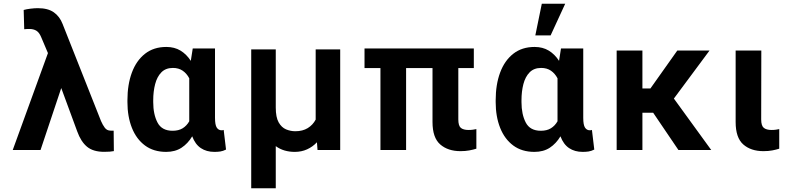

<svg xmlns="http://www.w3.org/2000/svg" viewBox="-20 -797 4223 1020"><path d="M181.1 -753.6Q234.7 -753.6 266 -731.5Q297.2 -709.5 312.5 -669.7L516.7 -153.8Q525.6 -133.2 536.9 -118.1Q548.3 -103 567.8 -103H583.8L584.9 5.7Q567.5 9.6 533.4 9.6Q475.1 9.6 442.5 -17.4Q409.8 -44.4 390.3 -98.7L305.4 -329.2L195.3 0H47.6L234.7 -514.9L198.9 -599.4Q188.9 -623.9 173.8 -633.5Q158.7 -643.1 136 -643.1Q130.3 -643.1 123.4 -642.9Q116.5 -642.8 108.7 -641.7L105.8 -744Q120 -748.2 142 -750.9Q164.1 -753.6 181.1 -753.6Z M657 -254.6V-264.6Q657 -347.7 680.6 -411.4Q704.2 -475.1 750.4 -511.4Q796.5 -547.6 863.6 -547.6Q907 -547.6 939.1 -528.1Q971.2 -508.5 993.6 -473.7L1003.9 -539.4H1122.2V-171.2Q1122.2 -133.2 1131.6 -119Q1141 -104.8 1157.3 -104.8Q1164.8 -104.8 1168.3 -106.9L1180.8 -2.5Q1164.8 5.7 1150.2 7.8Q1135.7 9.9 1119 9.9Q1077.1 9.9 1047.1 -10.1Q1017 -30.2 1001.1 -72.8Q978 -34.1 944.2 -12.1Q910.5 9.9 862.9 9.9Q796.2 9.9 750.4 -24Q704.5 -57.9 680.8 -117.7Q657 -177.6 657 -254.6ZM794 -264.6V-254.6Q794 -189.6 816.8 -146Q839.5 -102.3 897 -102.3Q929 -102.3 950.5 -115.6Q971.9 -128.9 985.4 -152.7V-381Q971.9 -406.6 950.6 -421.3Q929.3 -436.1 898.4 -436.1Q860.1 -436.1 837.2 -412.6Q814.3 -389.2 804.2 -350.1Q794 -311.1 794 -264.6Z M1314.6 -534.4H1445V-225.9Q1445 -174 1460.4 -146.8Q1475.9 -119.7 1499.8 -109.7Q1523.8 -99.8 1548.7 -99.8Q1587.7 -99.8 1614.9 -116.5Q1642 -133.2 1657 -161.6V-534.4H1787.3V0H1666.9L1663.7 -41.2Q1641 -17 1611.3 -3.6Q1581.7 9.9 1545.8 9.9Q1517.4 9.9 1491.8 2.5Q1466.3 -5 1445 -20.6V203.1H1314.6Z M2497.2 -539.4V-435.4H2414.8V-162.6Q2414.8 -128.6 2428.4 -117.5Q2442.1 -106.5 2469.1 -106.5Q2481.5 -106.5 2492.2 -108Q2502.8 -109.4 2510.7 -111.2V-7.1Q2494 -1.8 2473 2.1Q2452.1 6 2426.5 6Q2359.7 6 2318.7 -29.7Q2277.7 -65.3 2277.7 -148.8V-435.4H2137.4V0H2001.1V-435.4H1916.5V-539.4Z M2613.3 -254.6V-264.6Q2613.3 -347.7 2636.9 -411.4Q2660.5 -475.1 2706.7 -511.4Q2752.8 -547.6 2820 -547.6Q2863.3 -547.6 2895.4 -528.1Q2927.6 -508.5 2949.9 -473.7L2960.2 -539.4H3078.5V-171.2Q3078.5 -133.2 3087.9 -119Q3097.3 -104.8 3113.6 -104.8Q3121.1 -104.8 3124.6 -106.9L3137.1 -2.5Q3121.1 5.7 3106.5 7.8Q3092 9.9 3075.3 9.9Q3033.4 9.9 3003.4 -10.1Q2973.4 -30.2 2957.4 -72.8Q2934.3 -34.1 2900.6 -12.1Q2866.8 9.9 2819.2 9.9Q2752.5 9.9 2706.7 -24Q2660.9 -57.9 2637.1 -117.7Q2613.3 -177.6 2613.3 -254.6ZM2750.4 -264.6V-254.6Q2750.4 -189.6 2773.1 -146Q2795.8 -102.3 2853.3 -102.3Q2885.3 -102.3 2906.8 -115.6Q2928.3 -128.9 2941.8 -152.7V-381Q2928.3 -406.6 2907 -421.3Q2885.7 -436.1 2854.8 -436.1Q2816.4 -436.1 2793.5 -412.6Q2770.6 -389.2 2760.5 -350.1Q2750.4 -311.1 2750.4 -264.6ZM2823.9 -609 2858.3 -777H2982.6L2905.2 -609Z M3584.2 0 3449.9 -198.2H3392.8V0H3256V-528.4H3392.8V-327.1H3435.4L3578.1 -528.4H3749.3L3560 -273.4L3758.5 0Z M3888.1 -528.4H4024.5L4023.8 -162.6Q4023.8 -128.6 4038 -117.5Q4052.2 -106.5 4078.5 -106.5Q4091.3 -106.5 4101.9 -108Q4112.6 -109.4 4119.7 -111.2V-7.1Q4103 -1.8 4082.6 2.1Q4062.1 6 4035.9 6Q3969.1 6 3928.6 -29.7Q3888.1 -65.3 3888.1 -148.8Z"/></svg>

Font: Interface
Style: Bold
Weight: 700
Designer: Rasmus Andersson
Foundry: rsms
Version: Version 1.8